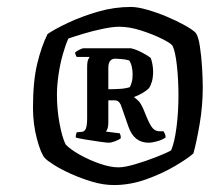

<svg xmlns="http://www.w3.org/2000/svg" viewBox="-20 -752 604 553"><path d="M308 -219Q278 -219 246 -228.5Q214 -238 185 -251Q156 -264 135.5 -277Q115 -290 109 -297Q98 -309 86.5 -351.5Q75 -394 75 -442Q75 -517 87 -567.5Q99 -618 117 -654Q139 -669 177.5 -687Q216 -705 262.5 -718.5Q309 -732 357 -732Q376 -732 404 -724Q432 -716 460.5 -704Q489 -692 511.5 -679.5Q534 -667 543 -658Q551 -649 555.5 -620Q560 -591 562 -557.5Q564 -524 564 -501Q564 -447 555 -394.5Q546 -342 537 -310Q520 -295 483.5 -273.5Q447 -252 401 -235.5Q355 -219 308 -219ZM321 -270Q339 -270 369.5 -279Q400 -288 429.5 -299.5Q459 -311 473 -319Q483 -343 488.5 -386.5Q494 -430 494 -477Q494 -522 489.5 -563Q485 -604 477 -620Q473 -627 447 -640Q421 -653 387 -664Q353 -675 323 -675Q305 -675 276 -669Q247 -663 219 -654.5Q191 -646 177 -641Q169 -624 161 -596Q153 -568 148.5 -536.5Q144 -505 144 -479Q144 -437 151.5 -396.5Q159 -356 169 -336Q182 -322 209.5 -306.5Q237 -291 267.5 -280.5Q298 -270 321 -270ZM293 -341Q287 -341 266 -344Q245 -347 224 -350.5Q203 -354 198 -356Q198 -364 201 -371L213 -372Q223 -372 227 -381Q231 -390 231 -412V-558Q231 -574 234 -580.5Q237 -587 238 -588H201Q198 -592 196 -600Q199 -604 208 -608.5Q217 -613 220 -613H357Q371 -610 388.5 -601Q406 -592 414 -585Q417 -578 419 -567Q421 -556 421 -546Q421 -529 417.5 -517Q414 -505 409 -498Q401 -490 389.5 -483.5Q378 -477 367 -473V-471Q376 -465 381 -459Q386 -453 392 -440L404 -411Q413 -390 420.5 -382Q428 -374 440 -374H451Q453 -371 455 -366.5Q457 -362 457 -356Q447 -349 432.5 -345Q418 -341 408 -341Q366 -341 350 -387L328 -450Q322 -463 311 -463H292V-399Q292 -381 285 -373L325 -368Q326 -366 327 -362.5Q328 -359 328 -354Q322 -349 311 -345Q300 -341 293 -341ZM292 -495Q308 -495 325 -496Q342 -497 354 -501Q357 -507 359.5 -515.5Q362 -524 362 -539Q362 -549 359.5 -560Q357 -571 352 -578Q342 -581 329 -582Q316 -583 312 -583Q292 -583 292 -556Z"/></svg>

Font: Texturina 72pt 72pt Regular
Style: Bold Italic
Weight: 700
Italic angle: -11°
Designer: Guillermo Torres Carreño
Foundry: Omnibus-Type
Version: Version 1.002; ttfautohint (v1.8.3)